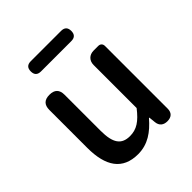

<svg xmlns="http://www.w3.org/2000/svg" viewBox="-208 -886 1035 1035"><g transform="rotate(-45 310.0 -368.0)"><path d="M535 -275V-525C535 -541 525 -551 509 -551H477H474C441 -551 419 -529 419 -496V-168C374 -110 338 -86 287 -86C223 -86 195 -124 195 -218V-493C195 -532 176 -551 137 -551C98 -551 79 -532 79 -493V-204C79 -64 131 14 249 14C324 14 378 -25 428 -83H431L435 -44C438 -15 457 0 486 0C517 0 535 -16 535 -47ZM309 -750H194C168 -750 155 -737 155 -711C155 -685 168 -672 194 -672H309H425C451 -672 464 -685 464 -711C464 -737 451 -750 425 -750Z"/></g></svg>

Font: GenSenRounded2 TW M
Style: Regular
Weight: 500
Version: Version 2.100;PS 2.1;hotconv 16.6.51;makeotf.lib2.5.65220 DE